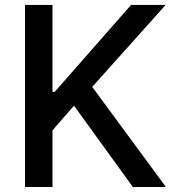

<svg xmlns="http://www.w3.org/2000/svg" viewBox="-20 -747 704 767"><path d="M79.9 0V-727.3H189.6V-380H198.5L503.6 -727.3H641.7L348.4 -399.9L642.8 0H510.7L275.6 -324.9L189.6 -226.2V0Z"/></svg>

Font: Inter Zeller Medium
Style: Regular
Weight: 500
Designer: Rasmus Andersson; Joe Bland
Foundry: zeller
Version: Version 3.015;git-dec3a8cb1